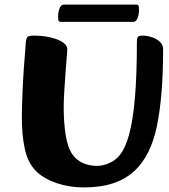

<svg xmlns="http://www.w3.org/2000/svg" viewBox="-20 -808 742 841"><path d="M346 13Q286.5 13 231.7 -4.8Q177 -22.5 141.9 -54.5Q101.9 -92.5 88.4 -156.8Q74.9 -221 75.7 -298Q76.4 -354.7 78.9 -411Q81.4 -467.2 84.8 -514.2Q88.2 -561.1 90.7 -590.9Q93.2 -620.6 93.2 -624.6Q94.7 -639.9 100.3 -646Q106 -652 132.6 -652Q153 -652 177.5 -648.6Q201.9 -645.2 223.9 -637.7Q245.9 -630.2 260.3 -618.7Q274.8 -607.3 274.8 -591.3Q274.8 -584.8 272.3 -556.2Q269.8 -527.7 266.9 -488.1Q264 -448.5 261.5 -407.8Q259 -367.2 259 -337.2Q259 -273 267.6 -216.9Q276.2 -160.8 298.4 -129.9Q317.8 -104.1 345.6 -92.8Q373.4 -81.4 405.1 -81.4Q431.5 -81.4 458.9 -93.8Q486.3 -106.1 504.8 -128.9Q528.7 -158.1 545.4 -218.2Q562.1 -278.3 570.9 -378.2Q579.6 -478.1 579.6 -624.6Q579.6 -639.9 583.7 -646Q587.9 -652 604.7 -652Q622.5 -652 643.3 -645.7Q664.2 -639.4 679.4 -625.9Q694.5 -612.3 694.5 -591.3Q694.5 -391 668 -259.2Q641.5 -127.4 569.8 -60.1Q531.3 -23.8 475.9 -5.4Q420.6 13 346 13ZM246.3 -712.1Q240.1 -712.1 237.3 -715.9Q234.6 -719.6 234.6 -734Q234.6 -757.8 241.4 -772.8Q248.3 -787.8 259.8 -787.8H577Q584 -787.8 586.4 -784Q588.8 -780.3 588.8 -766Q588.8 -741.9 581.9 -727Q575 -712.1 563.5 -712.1Z"/></svg>

Font: Briem Hand Thin
Style: Regular
Weight: 100
Designer: Gunnlaugur SE Briem, Eben Sorkin
Foundry: Sorkin Type Co.
Version: Version 1.003